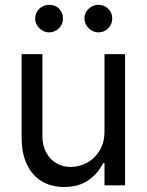

<svg xmlns="http://www.w3.org/2000/svg" viewBox="-20 -749 593 776"><path d="M402.3 -530.3H485.4V0H402.3V-89.8H396.5Q376 -46.9 336.4 -20Q296.9 6.8 239.3 6.8Q188.5 6.8 149.9 -15.6Q111.3 -38.1 89.4 -83Q67.4 -127.9 67.4 -193.4V-530.3H151.4V-199.2Q151.4 -162.1 166 -133.8Q180.7 -105.5 207 -89.8Q233.4 -74.2 266.6 -74.2Q298.8 -74.2 330.1 -90.3Q361.3 -106.4 381.8 -139.2Q402.3 -171.9 402.3 -217.8ZM122.1 -673.8Q122.1 -689.5 129.9 -702.1Q137.7 -714.8 150.4 -722.2Q163.1 -729.5 177.7 -729.5Q194.3 -729.5 207 -722.7Q219.7 -715.8 227.1 -703.1Q234.4 -690.4 234.4 -673.8Q234.4 -659.2 227.1 -646.5Q219.7 -633.8 207 -626Q194.3 -618.2 177.7 -618.2Q164.1 -618.2 150.9 -626Q137.7 -633.8 129.9 -647Q122.1 -660.2 122.1 -673.8ZM321.3 -673.8Q321.3 -689.5 329.1 -702.1Q336.9 -714.8 350.1 -722.2Q363.3 -729.5 377.9 -729.5Q393.6 -729.5 406.2 -722.2Q418.9 -714.8 426.3 -702.1Q433.6 -689.5 433.6 -673.8Q433.6 -659.2 426.3 -646.5Q418.9 -633.8 406.2 -626Q393.6 -618.2 377.9 -618.2Q363.3 -618.2 350.1 -626Q336.9 -633.8 329.1 -647Q321.3 -660.2 321.3 -673.8Z"/></svg>

Font: WEMIX Pretendard Variable
Style: Regular
Weight: 400
Designer: Base glyphs from Inter by Rasmus Andersson; Hangeul glyphs from Noto Sans CJK(Source Han Sans) by Jang Soo-young and Kan
Foundry: Kil Hyung-jin
Version: Version 1.000;Glyphs 3.2 (3208)